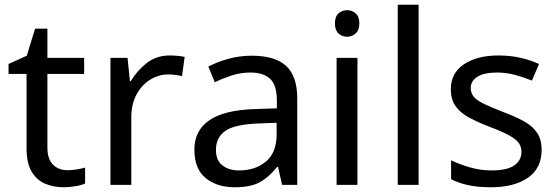

<svg xmlns="http://www.w3.org/2000/svg" viewBox="-20 -780 2350 810"><path d="M264 -62Q284 -62 305 -65.5Q326 -69 339 -73V-6Q325 1 299 5.5Q273 10 249 10Q207 10 171.5 -4.5Q136 -19 114 -55Q92 -91 92 -156V-468H16V-510L93 -545L128 -659H180V-536H335V-468H180V-158Q180 -109 203.5 -85.5Q227 -62 264 -62Z M696 -546Q711 -546 728.5 -544.5Q746 -543 759 -540L748 -459Q735 -462 719.5 -464Q704 -466 690 -466Q649 -466 613 -443.5Q577 -421 555.5 -380.5Q534 -340 534 -286V0H446V-536H518L528 -438H532Q558 -482 599 -514Q640 -546 696 -546Z M1042 -545Q1140 -545 1187 -502Q1234 -459 1234 -365V0H1170L1153 -76H1149Q1114 -32 1075.5 -11Q1037 10 969 10Q896 10 848 -28.5Q800 -67 800 -149Q800 -229 863 -272.5Q926 -316 1057 -320L1148 -323V-355Q1148 -422 1119 -448Q1090 -474 1037 -474Q995 -474 957 -461.5Q919 -449 886 -433L859 -499Q894 -518 942 -531.5Q990 -545 1042 -545ZM1068 -259Q968 -255 929.5 -227Q891 -199 891 -148Q891 -103 918.5 -82Q946 -61 989 -61Q1057 -61 1102 -98.5Q1147 -136 1147 -214V-262Z M1488 -536V0H1400V-536ZM1445 -737Q1465 -737 1480.5 -723.5Q1496 -710 1496 -681Q1496 -653 1480.5 -639Q1465 -625 1445 -625Q1423 -625 1408 -639Q1393 -653 1393 -681Q1393 -710 1408 -723.5Q1423 -737 1445 -737Z M1746 0H1658V-760H1746Z M2265 -148Q2265 -70 2207 -30Q2149 10 2051 10Q1995 10 1954.5 1Q1914 -8 1883 -24V-104Q1915 -88 1960.5 -74.5Q2006 -61 2053 -61Q2120 -61 2150 -82.5Q2180 -104 2180 -140Q2180 -160 2169 -176Q2158 -192 2129.5 -208Q2101 -224 2048 -244Q1996 -264 1959 -284Q1922 -304 1902 -332Q1882 -360 1882 -404Q1882 -472 1937.5 -509Q1993 -546 2083 -546Q2132 -546 2174.5 -536.5Q2217 -527 2254 -510L2224 -440Q2190 -454 2153 -464Q2116 -474 2077 -474Q2023 -474 1994.5 -456.5Q1966 -439 1966 -409Q1966 -387 1979 -371.5Q1992 -356 2022.5 -341.5Q2053 -327 2104 -307Q2155 -288 2191 -268Q2227 -248 2246 -219.5Q2265 -191 2265 -148Z"/></svg>

Font: Noto Sans Sundanese
Style: Regular
Weight: 400
Designer: Monotype Design Team (Regular), Sérgio L. Martins (other weights)
Foundry: Monotype Imaging Inc.
Version: Version 2.003